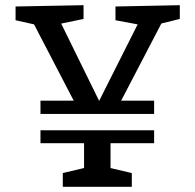

<svg xmlns="http://www.w3.org/2000/svg" viewBox="-20 -720 752 740"><path d="M136 -281V-332H282L274 -313L104 -640L125 -623L40 -642V-695L302 -700V-647L201 -626L208 -645L371 -313H353L518 -641L527 -623L425 -642V-695L673 -700V-647L588 -626L609 -643L436 -311L428 -332H574V-281ZM222 0V-53L319 -76L304 -54V-184L320 -168H136V-218H574V-168H386L406 -186V-54L390 -76L488 -53V0Z"/></svg>

Font: Bitter Thin Medium
Style: Regular
Weight: 500
Version: Version 3.021